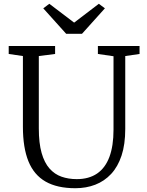

<svg xmlns="http://www.w3.org/2000/svg" viewBox="-20 -986 775 1014"><path d="M378 8Q282 8 220.8 -27Q159.5 -62 130.2 -134Q101 -206 101 -316.5V-690L26 -701V-743H271V-701L185 -690V-308Q185 -230 199.8 -178.2Q214.5 -126.5 241.5 -96Q268.5 -65.5 305 -52.8Q341.5 -40 385.5 -40Q449.5 -40 492.8 -69.5Q536 -99 557.8 -157.2Q579.5 -215.5 579.5 -301V-689L497 -701V-743H717V-701L641.5 -690V-305Q641.5 -223.5 622 -164.5Q602.5 -105.5 566.8 -67.2Q531 -29 483 -10.5Q435 8 378 8ZM329.5 -807.5 208.5 -942 240.5 -966 371.5 -866.5 502 -966 534 -942 413 -807.5Z"/></svg>

Font: Merriweather 24pt Light
Style: Regular
Weight: 300
Designer: Eben Sorkin
Foundry: Eben Sorkin
Version: Version 2.100